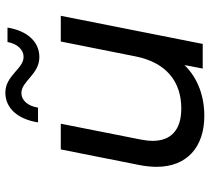

<svg xmlns="http://www.w3.org/2000/svg" viewBox="-53 -724 783 717"><g transform="rotate(-90 338.5 -365.5)"><path d="M350 -677C394 -677 419 -610 484 -610C541 -610 582 -655 594 -729H540C534 -694 513 -669 484 -669C440 -669 415 -737 351 -737C294 -737 252 -692 240 -615H295C301 -652 321 -677 350 -677ZM542 -530 486 -249C463 -136 392 -80 292 -80C211 -80 171 -119 171 -187C171 -201 173 -216 176 -232L235 -530H139L80 -233C76 -211 74 -191 74 -172C74 -59 148 6 264 6C338 6 405 -18 454 -68L441 0H533L638 -530Z"/></g></svg>

Font: AWKNG-Font Medium
Style: Italic
Weight: 500
Italic angle: -11.3°
Designer: Awakening Church
Foundry: Awakening Church
Version: Version 1.700;PS 001.700;hotconv 1.0.88;makeotf.lib2.5.64775